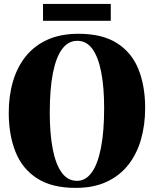

<svg xmlns="http://www.w3.org/2000/svg" viewBox="-20 -922 766 955"><path d="M357.5 12.5Q238.5 13 164.5 -34.8Q90.5 -82.5 57 -167Q23.5 -251.5 23.5 -361.5Q23.5 -445.5 44.5 -517Q65.5 -588.5 108.2 -641.8Q151 -695 216.2 -724.5Q281.5 -754 371 -754Q489 -754 562.2 -707.2Q635.5 -660.5 668.8 -577.2Q702 -494 702 -385Q702 -300.5 681.2 -228.2Q660.5 -156 618 -102Q575.5 -48 510.5 -17.8Q445.5 12.5 357.5 12.5ZM363 -22.5Q406 -22.5 436 -63.8Q466 -105 482 -185.8Q498 -266.5 498 -384.5Q498 -489.5 483.2 -564.2Q468.5 -639 439.2 -679Q410 -719 364 -719Q320 -719 289.8 -679.2Q259.5 -639.5 243.5 -560.2Q227.5 -481 227.5 -361.5Q227.5 -258.5 242 -182.2Q256.5 -106 286.5 -64.2Q316.5 -22.5 363 -22.5ZM531 -902.5V-818.5H194V-902.5Z"/></svg>

Font: Merriweather 120pt Black
Style: Regular
Weight: 900
Designer: Eben Sorkin
Foundry: Eben Sorkin
Version: Version 2.100